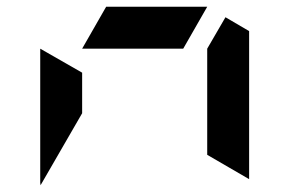

<svg xmlns="http://www.w3.org/2000/svg" viewBox="-20 -582 856 568"><path d="M99 -438 223 -367V-247L100 -34Q100 -35 99.5 -37.5Q99 -40 99 -41ZM647 -531 717 -490V-52L593 -124V-438ZM522 -438H223L294 -562H593Z"/></svg>

Font: DSEG7 Modern Mini
Style: Bold
Weight: 700
Designer: Keshikan(Twitter:@keshinomi_88pro)
Version: Version 0.46